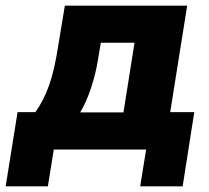

<svg xmlns="http://www.w3.org/2000/svg" viewBox="-56 -528 739 678"><path d="M-36 130 6 -132H69Q99 -174 118 -228.5Q137 -283 150 -369L173 -508H605L545 -132H630L589 130H439L460 0H134L113 130ZM227 -131H380L419 -377H300L291 -323Q283 -271 266 -219Q249 -167 227 -131Z"/></svg>

Font: Winston ExtraBold
Style: Italic
Weight: 800
Italic angle: -9°
Designer: Original fonts by Vernon Adams / Changes by Cristiano Sobral
Foundry: Original fonts by Vernon Adams / Changes by Cristiano Sobral
Version: Version 2.503;July 17, 2020;FontCreator 13.0.0.2655 64-bit